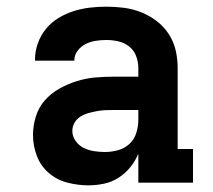

<svg xmlns="http://www.w3.org/2000/svg" viewBox="-20 -548 640 576"><path d="M245 8Q214 8 182.5 0Q151 -8 126.5 -29Q102 -50 90.5 -80.5Q79 -111 79 -143Q79 -171 87.5 -198.5Q96 -226 114.5 -247Q133 -268 158 -282Q183 -296 210 -304.5Q237 -313 265 -315.5Q293 -318 321 -318H395V-344Q395 -362 388.5 -379.5Q382 -397 367.5 -408.5Q353 -420 335 -424Q317 -428 299 -428Q283 -428 267 -425.5Q251 -423 237 -416Q223 -409 213 -396Q203 -383 203 -367V-366H85V-369Q85 -394 93.5 -418Q102 -442 118 -461.5Q134 -481 155.5 -494Q177 -507 200.5 -514.5Q224 -522 249 -525Q274 -528 299 -528Q326 -528 352.5 -524.5Q379 -521 404 -511Q429 -501 450.5 -484.5Q472 -468 486.5 -445.5Q501 -423 507 -397Q513 -371 513 -344V-101H559V0H395V-87Q386 -65 371 -46.5Q356 -28 336 -15Q316 -2 292.5 3Q269 8 245 8ZM295 -92Q315 -92 334.5 -97.5Q354 -103 368.5 -116.5Q383 -130 389 -149.5Q395 -169 395 -189V-218H321Q308 -218 295.5 -217.5Q283 -217 270 -214.5Q257 -212 244.5 -208.5Q232 -205 221 -198Q210 -191 203.5 -179.5Q197 -168 197 -155Q197 -139 207 -125Q217 -111 231.5 -104Q246 -97 262.5 -94.5Q279 -92 295 -92Z"/></svg>

Font: Iosevka HT Extended
Style: Bold
Weight: 700
Width: 7
Monospace: yes
Designer: Belleve Invis
Foundry: Belleve Invis
Version: Version 32.3.0; ttfautohint (v1.8.4)